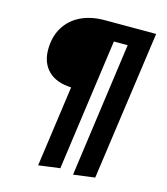

<svg xmlns="http://www.w3.org/2000/svg" viewBox="-131 -793 968 1116"><g transform="rotate(15 353.0 -235.5)"><path d="M669 -693 543 205 414 222 526 -587H443L333 205L204 222L272 -265Q181 -269 133.5 -316.5Q86 -364 86 -443Q86 -520 120 -576.5Q154 -633 215.5 -663Q277 -693 359 -693Z"/></g></svg>

Font: Fira Sans Condensed
Style: Bold Italic
Weight: 700
Width: 3
Italic angle: -8°
Designer: Carrois Corporate & Edenspiekermann AG
Foundry: Carrois Corporate GbR & Edenspiekermann AG
Version: Version 4.203